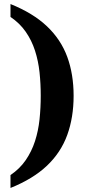

<svg xmlns="http://www.w3.org/2000/svg" viewBox="-20 -793 442 952"><path d="M32 75Q78 44 107.5 1Q137 -42 153.5 -93Q170 -144 176 -201Q182 -258 182 -318Q182 -378 176 -434.5Q170 -491 153.5 -542Q137 -593 107.5 -635.5Q78 -678 32 -709V-773Q144 -728 213 -662.5Q282 -597 313.5 -511Q345 -425 345 -318Q345 -211 313.5 -124Q282 -37 213 28.5Q144 94 32 139Z"/></svg>

Font: Noto Rashi Hebrew
Style: Bold
Weight: 700
Version: Version 1.006